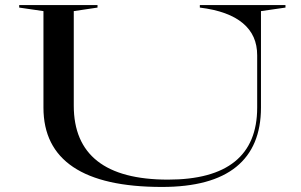

<svg xmlns="http://www.w3.org/2000/svg" viewBox="-20 -728 1192 760"><path d="M621 12Q387 12 269.5 -67Q152 -146 152 -302V-684L56 -698V-708H366V-698L272 -684V-310Q272 -164 365.5 -90.5Q459 -17 645 -17Q821 -17 909.5 -88.5Q998 -160 998 -302V-509Q998 -549 984 -580.5Q970 -612 941.5 -636Q913 -660 870.5 -675.5Q828 -691 771 -698V-708H1110V-698L1013 -684V-302Q1013 -147 915 -67.5Q817 12 621 12Z"/></svg>

Font: Kalnia Expanded Light
Style: Regular
Weight: 300
Width: 7
Designer: Frida Medrano
Foundry: Frida Medrano
Version: Version 1.105